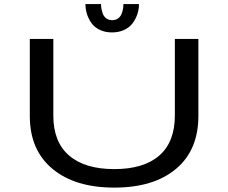

<svg xmlns="http://www.w3.org/2000/svg" viewBox="-20 -886 1090 918"><path d="M644.5 -866.5Q644.5 -842 637 -819Q629.5 -796 614.8 -775.8Q600 -755.5 574.2 -743.2Q548.5 -731 515.5 -731Q482.5 -731 457 -743.2Q431.5 -755.5 417.2 -775.8Q403 -796 395.8 -819Q388.5 -842 388.5 -866.5H463Q463 -856.5 464.8 -846Q466.5 -835.5 471.2 -821.5Q476 -807.5 487.8 -798.5Q499.5 -789.5 516.5 -789.5Q530.5 -789.5 541 -795.8Q551.5 -802 556.8 -810.8Q562 -819.5 565.2 -831.2Q568.5 -843 569.2 -850.8Q570 -858.5 570 -866.5ZM526.5 11Q338.5 11 230.5 -79Q122.5 -169 122.5 -331.5V-700H235V-332.5Q235 -207.5 310.2 -142.5Q385.5 -77.5 526.5 -77.5Q667.5 -77.5 741.8 -142.5Q816 -207.5 816 -333.5V-700H928.5V-331.5Q928.5 -168.5 821.8 -78.8Q715 11 526.5 11Z"/></svg>

Font: League Mono Extended
Style: Regular
Weight: 400
Width: 9
Designer: Tyler Finck
Foundry: The League of Moveable Type / Tyler Finck
Version: Version 2.210